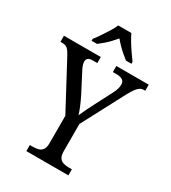

<svg xmlns="http://www.w3.org/2000/svg" viewBox="-225 -1043 1030 1155"><g transform="rotate(30 290.5 -465.5)"><path d="M147 0V-42H167Q188 -42 205.5 -46.5Q223 -51 233.5 -66Q244 -81 244 -110V-301L74 -619Q63 -639 54.5 -650.5Q46 -662 35 -667Q24 -672 8 -672H-4V-714H252V-672H221Q196 -672 187.5 -663Q179 -654 179 -641Q179 -628 184.5 -613.5Q190 -599 196 -588L265 -455Q280 -425 292 -396Q304 -367 311 -344Q320 -365 334.5 -394.5Q349 -424 365 -455L424 -569Q433 -586 437.5 -602.5Q442 -619 442 -631Q442 -653 427 -662.5Q412 -672 385 -672H360V-714H585V-672H575Q561 -672 549.5 -665Q538 -658 525.5 -641.5Q513 -625 497 -595L342 -301V-115Q342 -83 352 -67.5Q362 -52 380 -47Q398 -42 418 -42H439V0ZM155 -784Q170 -803 187.5 -829Q205 -855 222 -882Q239 -909 248 -931H339Q349 -909 365.5 -882Q382 -855 400 -829Q418 -803 432 -784V-771H394Q377 -784 359 -799.5Q341 -815 324 -832.5Q307 -850 293 -867Q279 -850 262.5 -832.5Q246 -815 228 -799.5Q210 -784 193 -771H155Z"/></g></svg>

Font: Noto Serif Thai SemiCondensed
Style: Regular
Weight: 400
Width: 4
Designer: Monotype Design Team
Foundry: Monotype Imaging Inc.
Version: Version 2.002